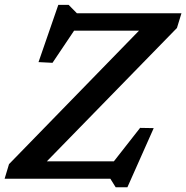

<svg xmlns="http://www.w3.org/2000/svg" viewBox="-32 -754 786 810"><path d="M733.5 -698 714.5 -636 136 -43 103.5 -73.5H448.5L559 -214.5L616.5 -213.5L505.5 36H456L433.5 0H-12.5L6 -61.5L583.5 -654.5L621 -624.5H280.5L189.5 -489L130.5 -492L214 -733.5H257.5L292.5 -698Z"/></svg>

Font: Newsreader 9pt Medium
Style: Italic
Weight: 500
Italic angle: -17°
Designer: Hugues Gentile
Foundry: Production Type
Version: Version 1.003